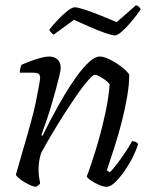

<svg xmlns="http://www.w3.org/2000/svg" viewBox="-20 -717 582 737"><path d="M118 0Q111 0 99 -5Q87 -10 74.5 -17.5Q62 -25 52.5 -33Q43 -41 41 -46Q45 -60 54 -92Q63 -124 76 -168Q89 -212 102 -261Q111 -293 118 -327.5Q125 -362 129.5 -387Q134 -412 134 -419Q134 -430 127.5 -434Q121 -438 109 -438H56Q56 -446 58 -454Q60 -462 62 -468Q80 -476 99 -483Q118 -490 136.5 -495Q155 -500 168 -500Q189 -500 201 -488.5Q213 -477 213 -456Q213 -447 207.5 -424.5Q202 -402 194 -372Q186 -342 176 -309Q166 -276 156 -247Q146 -218 139 -199L143 -195Q160 -230 181.5 -270.5Q203 -311 227 -351.5Q251 -392 275.5 -425.5Q300 -459 322.5 -479.5Q345 -500 363 -500Q377 -500 395.5 -491.5Q414 -483 432 -471Q450 -459 462.5 -447Q475 -435 476 -429Q476 -392 468 -345.5Q460 -299 448 -252Q436 -205 423 -164Q410 -123 401 -96Q392 -69 390 -63L401 -56Q411 -64 427.5 -85.5Q444 -107 461 -132.5Q478 -158 487 -175Q497 -175 503 -171Q509 -167 510 -164Q504 -143 490.5 -115.5Q477 -88 458.5 -61.5Q440 -35 422 -17.5Q404 0 389 0Q378 0 361 -7Q344 -14 330 -23.5Q316 -33 313 -40Q318 -52 330.5 -88.5Q343 -125 358 -177Q373 -229 385 -285.5Q397 -342 401 -393Q394 -403 382.5 -411Q371 -419 360.5 -424.5Q350 -430 344 -430Q337 -430 318 -408.5Q299 -387 274.5 -351.5Q250 -316 224.5 -276Q199 -236 176 -197Q153 -158 138 -130Q133 -115 130.5 -98.5Q128 -82 128 -66Q128 -53 129.5 -41Q131 -29 134 -14Q133 -11 129.5 -7.5Q126 -4 118 0ZM421 -581Q411 -581 383.5 -590.5Q356 -600 323 -614.5Q290 -629 264 -641L186 -584Q182 -586 177 -591.5Q172 -597 169 -603Q185 -623 203.5 -642.5Q222 -662 239.5 -675.5Q257 -689 267 -689Q278 -689 305.5 -680Q333 -671 366.5 -657.5Q400 -644 428 -632L502 -697Q510 -695 514.5 -689.5Q519 -684 520 -681Q505 -659 485.5 -635.5Q466 -612 448.5 -596.5Q431 -581 421 -581Z"/></svg>

Font: Texturina 12pt ExtraLight
Style: Italic
Weight: 250
Italic angle: -11°
Designer: Guillermo Torres Carreño
Foundry: Omnibus-Type
Version: Version 1.002